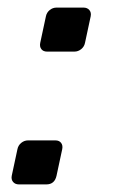

<svg xmlns="http://www.w3.org/2000/svg" viewBox="-20 -486 297 506"><path d="M104 -350Q94 -350 89 -356.5Q84 -363 86 -373L101 -443Q103 -453 111 -459.5Q119 -466 129 -466H200Q210 -466 215.5 -459.5Q221 -453 219 -443L204 -373Q202 -363 194 -356.5Q186 -350 176 -350ZM30 0Q20 0 14.5 -6.5Q9 -13 11 -23L26 -93Q28 -103 36 -109.5Q44 -116 54 -116H126Q136 -116 141 -109.5Q146 -103 144 -93L129 -23Q124 0 102 0Z"/></svg>

Font: Lubike
Style: Italic
Weight: 400
Italic angle: -12°
Foundry: Honoka55
Version: Version 1.000;July 22, 2022;FontCreator 14.0.0.2862 64-bit